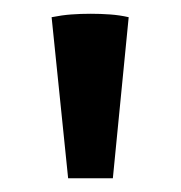

<svg xmlns="http://www.w3.org/2000/svg" viewBox="-20 -691 263 279"><path d="M79 -432 55 -666Q70 -669 83.5 -670Q97 -671 112 -671Q126 -671 140 -670Q154 -669 167 -666L144 -432Z"/></svg>

Font: Piazzolla SemiBold
Style: Regular
Weight: 600
Designer: Juan Pablo del Peral
Foundry: Huerta Tipografica
Version: Version 1.330